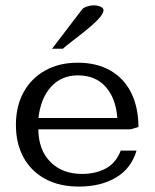

<svg xmlns="http://www.w3.org/2000/svg" viewBox="-20 -685 579 719"><path d="M275.9 13.7Q202.1 13.7 149.2 -15.1Q96.2 -43.9 67.9 -95.9Q39.6 -147.9 39.6 -217.3Q39.6 -287.6 68.4 -339.8Q97.2 -392.1 149.4 -421.1Q201.7 -450.2 271 -450.2Q341.3 -450.2 392.1 -421.6Q442.9 -393.1 470.5 -339.1Q498 -285.2 498.5 -209.5L469.2 -200.7H123.5Q124.5 -122.6 169.2 -78.1Q213.9 -33.7 287.1 -33.7Q337.9 -33.7 376 -54Q414.1 -74.2 432.1 -121.1H491.2Q471.7 -54.2 414.6 -20.3Q357.4 13.7 275.9 13.7ZM124 -243.2H419.4Q413.6 -317.9 375.2 -360.4Q336.9 -402.8 272 -402.8Q210 -402.8 171.1 -359.9Q132.3 -316.9 124 -243.2ZM174.8 -502.4 287.1 -649.4Q292.5 -656.2 305.4 -660.6Q318.4 -665 331.5 -665Q341.3 -665 349.6 -662.6Q357.9 -660.2 362.8 -656Q367.7 -651.9 367.7 -646.5Q366.7 -635.3 355 -621.1Q343.3 -606.9 325.2 -591.1Q307.1 -575.2 286.9 -559.3Q266.6 -543.5 247.6 -528.8Q228.5 -514.2 215.3 -502.4Z"/></svg>

Font: Kameron
Style: Regular
Weight: 400
Designer: Vernon Adams
Foundry: Vernon Adams
Version: Version 1.100